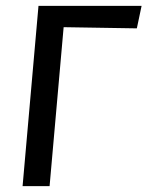

<svg xmlns="http://www.w3.org/2000/svg" viewBox="-20 -632 502 652"><path d="M56.7 0 110.7 -612H460.8L444.7 -535.7L196.1 -539.7L148.4 0Z"/></svg>

Font: Ancizar Sans Thin
Style: Italic
Weight: 100
Italic angle: -4°
Designer: Cesar Puertas, Viviana Monsalve, Julian Moncada, Julian Prieto, Jose Castro, Mariel Hernandez, Felipe Aragon, Sara Alarc
Version: Version 8.100